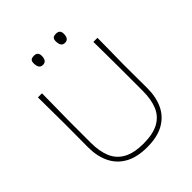

<svg xmlns="http://www.w3.org/2000/svg" viewBox="-250 -1071 1231 1231"><g transform="rotate(-45 366.0 -455.5)"><path d="M366 9Q273.5 9 214 -24.8Q154.5 -58.5 125.8 -118.8Q97 -179 97 -258Q97 -291 97.5 -350.5Q98 -410 98 -475Q97.5 -540 97 -596.2Q96.5 -652.5 96 -713H133Q132.5 -652.5 131.8 -596.5Q131 -540.5 130 -475V-267Q130 -190.5 152.5 -136.2Q175 -82 226.8 -53.2Q278.5 -24.5 366 -24Q453.5 -24.5 505 -53.2Q556.5 -82 578.8 -136.2Q601 -190.5 601 -268V-475Q600.5 -540.5 600.2 -596.5Q600 -652.5 599 -713H636Q635.5 -652.5 634.8 -596.5Q634 -540.5 633 -475Q633 -410 633.5 -350.5Q634 -291 634 -258Q634 -179 605.8 -118.8Q577.5 -58.5 518.2 -24.8Q459 9 366 9ZM466 -837Q431 -837 431 -887Q431 -905 439.2 -912.5Q447.5 -920 467 -920Q502 -920 502 -884Q502 -837 466 -837ZM266 -837Q231 -837 231 -887Q231 -905 239.2 -912.5Q247.5 -920 267 -920Q302 -920 302 -884Q302 -837 266 -837Z"/></g></svg>

Font: Commissioner Loud Thin
Style: Regular
Weight: 100
Designer: Kostas Bartsokas
Foundry: Kostas Bartsokas
Version: Version 1.000; ttfautohint (v1.8.3)